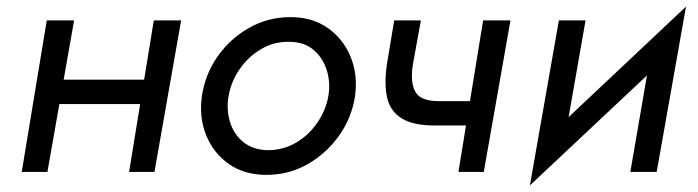

<svg xmlns="http://www.w3.org/2000/svg" viewBox="-20 -522 2118 583"><path d="M139 -280H471L459 -206H127ZM530 -460 449 0H372L447 -460ZM205 -460 124 0H46L122 -460Z M593 -230Q603 -297 641 -351Q679 -405 736.5 -437.5Q794 -470 862 -470Q929 -470 976 -436.5Q1023 -403 1045 -348.5Q1067 -294 1058 -230Q1048 -164 1009.5 -110Q971 -56 914 -23.5Q857 9 789 9Q722 9 675 -24Q628 -57 606 -111.5Q584 -166 593 -230ZM674 -230Q667 -189 678.5 -151.5Q690 -114 719 -90.5Q748 -67 793 -66Q839 -66 877.5 -88Q916 -110 942.5 -148Q969 -186 977 -230Q984 -272 972 -309.5Q960 -347 931.5 -371Q903 -395 858 -395Q812 -396 773 -373Q734 -350 708 -312.5Q682 -275 674 -230Z M1311 -215H1466L1453 -141H1299ZM1530 -460 1449 0H1372L1447 -460ZM1234 -328Q1225 -274 1240.5 -244.5Q1256 -215 1311 -215L1299 -141Q1235 -141 1200 -162.5Q1165 -184 1155.5 -225.5Q1146 -267 1155 -328L1177 -460H1258Z M1589 41 1618 -83 2063 -502 2034 -377ZM1690 -72 1589 41 1677 -460H1758ZM1974 0H1894L1961 -389L2063 -502Z"/></svg>

Font: Jost
Style: Italic
Weight: 400
Italic angle: -5°
Version: Version 3.710